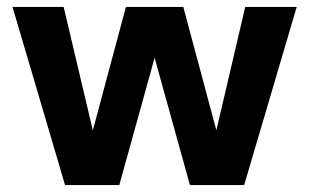

<svg xmlns="http://www.w3.org/2000/svg" viewBox="-20 -532 889 552"><path d="M167 0 16 -512H163L255 -123L238 -124L342 -512H507L611 -124L594 -123L685 -512H833L682 0H526L415 -400H434L323 0Z"/></svg>

Font: DM Sans 12pt Black
Style: Regular
Weight: 900
Version: Version 4.004;gftools[0.9.30]